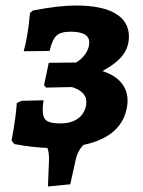

<svg xmlns="http://www.w3.org/2000/svg" viewBox="-20 -528 518 697"><path d="M352 -270Q396 -256 419.5 -228.5Q443 -201 443 -163Q443 -152 442 -147Q435 -90 395 -53.5Q355 -17 283 -2Q261 20 254 56L235 141L154 149L158 52Q158 22 152 9Q96 7 32 -5L22 -18Q38 -103 41 -154L58 -162L138 -164Q135 -143 135 -129Q135 -100 149 -90Q163 -80 199 -80Q239 -80 263.5 -98Q288 -116 293 -149Q299 -194 241 -212L147 -210L140 -219L157 -300L256 -301Q277 -313 290.5 -333Q304 -353 304 -374Q304 -413 236 -413Q201 -413 185.5 -399Q170 -385 160 -343L66 -342Q81 -394 89 -481L100 -490Q193 -508 256 -508Q350 -508 399 -479Q448 -450 448 -395Q448 -357 425.5 -327.5Q403 -298 352 -270Z"/></svg>

Font: Alegreya SC ExtraBold
Style: Italic
Weight: 800
Italic angle: -7°
Designer: Juan Pablo del Peral
Foundry: Huerta Tipografica
Version: Version 2.007; ttfautohint (v1.6)